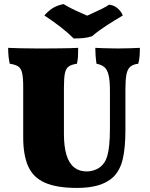

<svg xmlns="http://www.w3.org/2000/svg" viewBox="-20 -914 737 943"><path d="M596 -277Q596 -191 583.5 -135Q571 -79 536 -44Q505 -16 461 -3.5Q417 9 359 9Q259 9 201 -16.5Q143 -42 118.5 -97Q94 -152 94 -239V-486Q94 -533 88.5 -556Q83 -579 69 -588Q55 -597 28 -601Q24 -617 22 -637Q20 -657 20 -679Q40 -678 78 -677Q116 -676 156 -676Q176 -676 206 -676Q236 -676 268 -676.5Q300 -677 326 -677.5Q352 -678 364 -679Q364 -655 363 -636.5Q362 -618 358 -601Q331 -597 317.5 -587.5Q304 -578 299 -555Q294 -532 294 -486V-256Q294 -194 306.5 -153Q319 -112 344 -92Q369 -72 406 -72Q429 -72 452.5 -82Q476 -92 492 -115Q501 -128 507 -148.5Q513 -169 516.5 -202.5Q520 -236 520 -287V-467Q520 -517 513.5 -544.5Q507 -572 493 -584Q479 -596 454 -601Q451 -621 449.5 -641Q448 -661 448 -679Q462 -678 482.5 -677.5Q503 -677 524.5 -676.5Q546 -676 560 -676Q589 -676 618.5 -677Q648 -678 667 -679Q667 -657 665.5 -637.5Q664 -618 659 -601Q633 -598 619.5 -586Q606 -574 601 -548Q596 -522 596 -476ZM342 -725Q314 -753 278 -781Q242 -809 198 -838Q215 -858 236.5 -872.5Q258 -887 292 -894Q316 -879 347 -864.5Q378 -850 408 -837Q425 -845 444 -853.5Q463 -862 482 -871.5Q501 -881 516 -891Q542 -888 559.5 -871.5Q577 -855 583 -838Q544 -815 503 -788.5Q462 -762 432 -736Q411 -729 388.5 -727Q366 -725 342 -725Z"/></svg>

Font: Vollkorn Black
Style: Regular
Weight: 900
Designer: Friedrich Althausen
Foundry: Friedrich Althausen
Version: Version 5.000